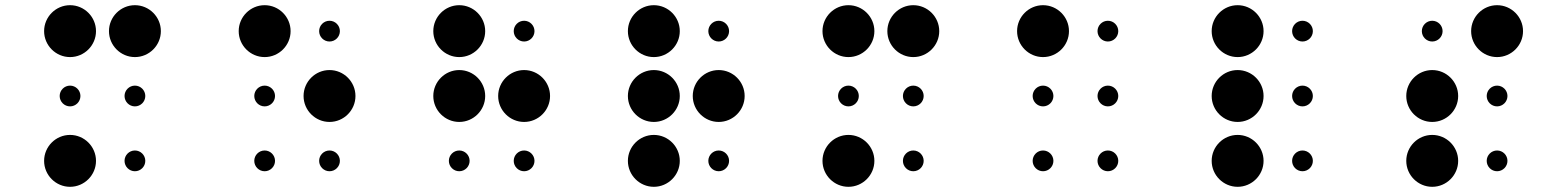

<svg xmlns="http://www.w3.org/2000/svg" viewBox="-20 -670 6040 740"><path d="M150 -550C150 -495 195 -450 250 -450C305 -450 350 -495 350 -550C350 -605 305 -650 250 -650C195 -650 150 -605 150 -550ZM210 -300C210 -278 228 -260 250 -260C272 -260 290 -278 290 -300C290 -322 272 -340 250 -340C228 -340 210 -322 210 -300ZM150 -50C150 5 195 50 250 50C305 50 350 5 350 -50C350 -105 305 -150 250 -150C195 -150 150 -105 150 -50ZM400 -550C400 -495 445 -450 500 -450C555 -450 600 -495 600 -550C600 -605 555 -650 500 -650C445 -650 400 -605 400 -550ZM460 -300C460 -278 478 -260 500 -260C522 -260 540 -278 540 -300C540 -322 522 -340 500 -340C478 -340 460 -322 460 -300ZM460 -50C460 -28 478 -10 500 -10C522 -10 540 -28 540 -50C540 -72 522 -90 500 -90C478 -90 460 -72 460 -50Z M900 -550C900 -495 945 -450 1000 -450C1055 -450 1100 -495 1100 -550C1100 -605 1055 -650 1000 -650C945 -650 900 -605 900 -550ZM960 -300C960 -278 978 -260 1000 -260C1022 -260 1040 -278 1040 -300C1040 -322 1022 -340 1000 -340C978 -340 960 -322 960 -300ZM960 -50C960 -28 978 -10 1000 -10C1022 -10 1040 -28 1040 -50C1040 -72 1022 -90 1000 -90C978 -90 960 -72 960 -50ZM1210 -550C1210 -528 1228 -510 1250 -510C1272 -510 1290 -528 1290 -550C1290 -572 1272 -590 1250 -590C1228 -590 1210 -572 1210 -550ZM1150 -300C1150 -245 1195 -200 1250 -200C1305 -200 1350 -245 1350 -300C1350 -355 1305 -400 1250 -400C1195 -400 1150 -355 1150 -300ZM1210 -50C1210 -28 1228 -10 1250 -10C1272 -10 1290 -28 1290 -50C1290 -72 1272 -90 1250 -90C1228 -90 1210 -72 1210 -50Z M1650 -550C1650 -495 1695 -450 1750 -450C1805 -450 1850 -495 1850 -550C1850 -605 1805 -650 1750 -650C1695 -650 1650 -605 1650 -550ZM1650 -300C1650 -245 1695 -200 1750 -200C1805 -200 1850 -245 1850 -300C1850 -355 1805 -400 1750 -400C1695 -400 1650 -355 1650 -300ZM1710 -50C1710 -28 1728 -10 1750 -10C1772 -10 1790 -28 1790 -50C1790 -72 1772 -90 1750 -90C1728 -90 1710 -72 1710 -50ZM1960 -550C1960 -528 1978 -510 2000 -510C2022 -510 2040 -528 2040 -550C2040 -572 2022 -590 2000 -590C1978 -590 1960 -572 1960 -550ZM1900 -300C1900 -245 1945 -200 2000 -200C2055 -200 2100 -245 2100 -300C2100 -355 2055 -400 2000 -400C1945 -400 1900 -355 1900 -300ZM1960 -50C1960 -28 1978 -10 2000 -10C2022 -10 2040 -28 2040 -50C2040 -72 2022 -90 2000 -90C1978 -90 1960 -72 1960 -50Z M2400 -550C2400 -495 2445 -450 2500 -450C2555 -450 2600 -495 2600 -550C2600 -605 2555 -650 2500 -650C2445 -650 2400 -605 2400 -550ZM2400 -300C2400 -245 2445 -200 2500 -200C2555 -200 2600 -245 2600 -300C2600 -355 2555 -400 2500 -400C2445 -400 2400 -355 2400 -300ZM2400 -50C2400 5 2445 50 2500 50C2555 50 2600 5 2600 -50C2600 -105 2555 -150 2500 -150C2445 -150 2400 -105 2400 -50ZM2710 -550C2710 -528 2728 -510 2750 -510C2772 -510 2790 -528 2790 -550C2790 -572 2772 -590 2750 -590C2728 -590 2710 -572 2710 -550ZM2650 -300C2650 -245 2695 -200 2750 -200C2805 -200 2850 -245 2850 -300C2850 -355 2805 -400 2750 -400C2695 -400 2650 -355 2650 -300ZM2710 -50C2710 -28 2728 -10 2750 -10C2772 -10 2790 -28 2790 -50C2790 -72 2772 -90 2750 -90C2728 -90 2710 -72 2710 -50Z M3150 -550C3150 -495 3195 -450 3250 -450C3305 -450 3350 -495 3350 -550C3350 -605 3305 -650 3250 -650C3195 -650 3150 -605 3150 -550ZM3210 -300C3210 -278 3228 -260 3250 -260C3272 -260 3290 -278 3290 -300C3290 -322 3272 -340 3250 -340C3228 -340 3210 -322 3210 -300ZM3150 -50C3150 5 3195 50 3250 50C3305 50 3350 5 3350 -50C3350 -105 3305 -150 3250 -150C3195 -150 3150 -105 3150 -50ZM3400 -550C3400 -495 3445 -450 3500 -450C3555 -450 3600 -495 3600 -550C3600 -605 3555 -650 3500 -650C3445 -650 3400 -605 3400 -550ZM3460 -300C3460 -278 3478 -260 3500 -260C3522 -260 3540 -278 3540 -300C3540 -322 3522 -340 3500 -340C3478 -340 3460 -322 3460 -300ZM3460 -50C3460 -28 3478 -10 3500 -10C3522 -10 3540 -28 3540 -50C3540 -72 3522 -90 3500 -90C3478 -90 3460 -72 3460 -50Z M3900 -550C3900 -495 3945 -450 4000 -450C4055 -450 4100 -495 4100 -550C4100 -605 4055 -650 4000 -650C3945 -650 3900 -605 3900 -550ZM3960 -300C3960 -278 3978 -260 4000 -260C4022 -260 4040 -278 4040 -300C4040 -322 4022 -340 4000 -340C3978 -340 3960 -322 3960 -300ZM3960 -50C3960 -28 3978 -10 4000 -10C4022 -10 4040 -28 4040 -50C4040 -72 4022 -90 4000 -90C3978 -90 3960 -72 3960 -50ZM4210 -550C4210 -528 4228 -510 4250 -510C4272 -510 4290 -528 4290 -550C4290 -572 4272 -590 4250 -590C4228 -590 4210 -572 4210 -550ZM4210 -300C4210 -278 4228 -260 4250 -260C4272 -260 4290 -278 4290 -300C4290 -322 4272 -340 4250 -340C4228 -340 4210 -322 4210 -300ZM4210 -50C4210 -28 4228 -10 4250 -10C4272 -10 4290 -28 4290 -50C4290 -72 4272 -90 4250 -90C4228 -90 4210 -72 4210 -50Z M4650 -550C4650 -495 4695 -450 4750 -450C4805 -450 4850 -495 4850 -550C4850 -605 4805 -650 4750 -650C4695 -650 4650 -605 4650 -550ZM4650 -300C4650 -245 4695 -200 4750 -200C4805 -200 4850 -245 4850 -300C4850 -355 4805 -400 4750 -400C4695 -400 4650 -355 4650 -300ZM4650 -50C4650 5 4695 50 4750 50C4805 50 4850 5 4850 -50C4850 -105 4805 -150 4750 -150C4695 -150 4650 -105 4650 -50ZM4960 -550C4960 -528 4978 -510 5000 -510C5022 -510 5040 -528 5040 -550C5040 -572 5022 -590 5000 -590C4978 -590 4960 -572 4960 -550ZM4960 -300C4960 -278 4978 -260 5000 -260C5022 -260 5040 -278 5040 -300C5040 -322 5022 -340 5000 -340C4978 -340 4960 -322 4960 -300ZM4960 -50C4960 -28 4978 -10 5000 -10C5022 -10 5040 -28 5040 -50C5040 -72 5022 -90 5000 -90C4978 -90 4960 -72 4960 -50Z M5460 -550C5460 -528 5478 -510 5500 -510C5522 -510 5540 -528 5540 -550C5540 -572 5522 -590 5500 -590C5478 -590 5460 -572 5460 -550ZM5400 -300C5400 -245 5445 -200 5500 -200C5555 -200 5600 -245 5600 -300C5600 -355 5555 -400 5500 -400C5445 -400 5400 -355 5400 -300ZM5400 -50C5400 5 5445 50 5500 50C5555 50 5600 5 5600 -50C5600 -105 5555 -150 5500 -150C5445 -150 5400 -105 5400 -50ZM5650 -550C5650 -495 5695 -450 5750 -450C5805 -450 5850 -495 5850 -550C5850 -605 5805 -650 5750 -650C5695 -650 5650 -605 5650 -550ZM5710 -300C5710 -278 5728 -260 5750 -260C5772 -260 5790 -278 5790 -300C5790 -322 5772 -340 5750 -340C5728 -340 5710 -322 5710 -300ZM5710 -50C5710 -28 5728 -10 5750 -10C5772 -10 5790 -28 5790 -50C5790 -72 5772 -90 5750 -90C5728 -90 5710 -72 5710 -50Z"/></svg>

Font: APH Braille Shadows
Style: Regular
Weight: 400
Designer: M R Gray
Version: Version 1.1